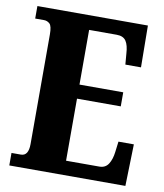

<svg xmlns="http://www.w3.org/2000/svg" viewBox="-81 -781 725 847"><g transform="rotate(10 281.5 -357.0)"><path d="M18 0V-56H60Q94 -56 94 -109V-600Q94 -638 83 -648Q72 -658 58 -658H18V-714H513L515 -527H445L441 -575Q439 -613 426.5 -631.5Q414 -650 385 -650H261V-405H457V-342H261V-64H410Q437 -64 450.5 -85Q464 -106 468 -139L474 -187H543L538 0Z"/></g></svg>

Font: Noto Serif Tamil ExtraCondensed Black
Style: Italic
Weight: 900
Width: 2
Italic angle: -12°
Designer: Indian Type Foundry, Tom Grace, and the Monotype Design Team
Foundry: Monotype Imaging Inc.
Version: Version 2.003; ttfautohint (v1.8.4.7-5d5b)